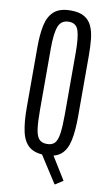

<svg xmlns="http://www.w3.org/2000/svg" viewBox="-110 -925 663 1151"><g transform="rotate(10 221.0 -349.0)"><path d="M309.6 173.8 202.6 7.3 259.8 -17.1 358.4 142.6ZM221.7 9.8Q159.2 9.8 125 -18.6Q90.8 -46.9 77.9 -105Q64.9 -163.1 64.9 -251.5V-621.1Q64.9 -695.3 76.4 -751.5Q87.9 -807.6 122.1 -839.1Q156.2 -870.6 225.1 -870.6Q276.9 -870.6 307.4 -852.5Q337.9 -834.5 353 -801.3Q368.2 -768.1 372.8 -722.4Q377.4 -676.8 377.4 -621.1V-251.5Q377.4 -163.1 364.7 -105Q352.1 -46.9 318.6 -18.6Q285.2 9.8 221.7 9.8ZM221.7 -57.6Q252.4 -57.6 268.6 -75Q284.7 -92.3 290.8 -134.8Q296.9 -177.2 296.9 -251.5V-627Q296.9 -718.8 283.4 -760.5Q270 -802.2 225.1 -802.2Q178.2 -802.2 161.9 -760.3Q145.5 -718.3 145.5 -627.4V-251.5Q145.5 -176.8 151.6 -134.5Q157.7 -92.3 174.1 -75Q190.4 -57.6 221.7 -57.6Z"/></g></svg>

Font: Antonio ExtraLight
Style: Regular
Weight: 250
Designer: Vernon Adams
Foundry: Vernon Adams
Version: Version 1.002